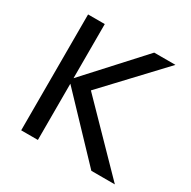

<svg xmlns="http://www.w3.org/2000/svg" viewBox="-159 -871 1023 1026"><g transform="rotate(30 352.5 -357.5)"><path d="M202 0H99V-715H202V-381L507 -715H638L315 -371L677 0H532L202 -347Z"/></g></svg>

Font: Wix Madefor Text Medium
Style: Regular
Weight: 500
Designer: Dalton Maag Ltd
Foundry: Dalton Maag Ltd
Version: Version 3.100